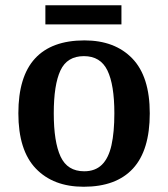

<svg xmlns="http://www.w3.org/2000/svg" viewBox="-20 -702 641 732"><path d="M299 10Q183 10 116.5 -59.5Q50 -129 50 -270Q50 -410 113.5 -479Q177 -548 302 -548Q418 -548 484.5 -479Q551 -410 551 -270Q551 -129 487 -59.5Q423 10 299 10ZM301 -49Q343 -49 368.5 -74Q394 -99 405 -148.5Q416 -198 416 -270Q416 -379 389.5 -433.5Q363 -488 300 -488Q236 -488 210.5 -433.5Q185 -379 185 -270Q185 -161 211 -105Q237 -49 301 -49ZM153 -609V-682H443V-609Z"/></svg>

Font: Noto Rashi Hebrew SemiBold
Style: Regular
Weight: 600
Version: Version 1.006